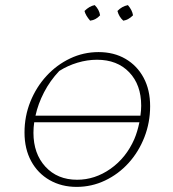

<svg xmlns="http://www.w3.org/2000/svg" viewBox="-20 -726 678 752"><path d="M280 6Q221 6 174.5 -20.5Q128 -47 102 -95Q76 -143 76 -207Q76 -271 99 -328Q122 -385 162 -428.5Q202 -472 254.5 -497Q307 -522 366 -522Q426 -522 471.5 -495.5Q517 -469 542.5 -421.5Q568 -374 568 -310Q568 -246 545.5 -188.5Q523 -131 483.5 -87.5Q444 -44 391.5 -19Q339 6 280 6ZM360 -492Q322 -492 283.5 -480.5Q245 -469 212 -448Q176 -410 152.5 -364.5Q129 -319 119 -273H530Q533 -294 533 -312Q533 -394 486 -443Q439 -492 360 -492ZM282 -22Q352 -22 413 -65Q474 -108 506 -181Q518 -209 526 -247H114Q111 -226 111 -206Q111 -124 158 -73Q205 -22 282 -22ZM351 -706Q369 -688 372 -666Q356 -648 333 -645Q315 -666 311 -683Q330 -702 351 -706ZM481 -706Q498 -686 501 -666Q483 -648 463 -645Q446 -660 440 -683Q457 -701 481 -706Z"/></svg>

Font: Piazzolla SC Thin
Style: Italic
Weight: 100
Italic angle: -11.3°
Designer: Juan Pablo del Peral
Foundry: Huerta Tipografica
Version: Version 1.330